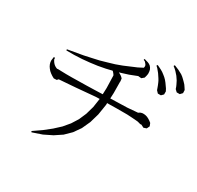

<svg xmlns="http://www.w3.org/2000/svg" viewBox="-187 -1069 1380 1345"><g transform="rotate(30 503.0 -396.5)"><path d="M223.6 58.6 218.8 50.8 285.2 4.9 341.8 -40 391.6 -85.9 432.6 -134.8 465.8 -187.5 491.2 -246.1 509.8 -311.5 520.5 -382.8 488.3 -381.8 334 -368.2 203.1 -358.4 193.4 -347.7 169.9 -346.7 152.3 -356.4 136.7 -367.2 123 -378.9 112.3 -391.6 103.5 -404.3 96.7 -418.9 92.8 -433.6 91.8 -448.2 93.8 -461.9 95.7 -476.6 105.5 -475.6 106.4 -462.9 112.3 -452.1 118.2 -443.4 125 -435.5 132.8 -428.7 141.6 -422.9 152.3 -418 159.2 -416V-418L190.4 -417L229.5 -416H276.4L331.1 -417L393.6 -418L462.9 -419.9L522.5 -421.9L524.4 -473.6L521.5 -573.2L519.5 -577.1L515.6 -583L510.7 -588.9L505.9 -594.7L500 -599.6L451.2 -587.9L393.6 -577.1L335 -569.3L274.4 -563.5L211.9 -560.5H148.4L147.5 -569.3L270.5 -590.8L329.1 -603.5L385.7 -616.2L440.4 -631.8L493.2 -647.5L543.9 -666L640.6 -707L678.7 -726.6L679.7 -729.5L680.7 -735.4V-743.2L677.7 -751L671.9 -758.8L663.1 -768.6L650.4 -774.4L653.3 -783.2L668 -778.3L682.6 -774.4L694.3 -769.5L706.1 -761.7L715.8 -750L722.7 -736.3L725.6 -721.7L726.6 -704.1L723.6 -687.5L718.8 -669.9L700.2 -654.3L676.8 -656.2L675.8 -657.2L613.3 -632.8L560.5 -616.2L543.9 -611.3L554.7 -605.5L564.5 -599.6L573.2 -592.8L582 -584L585 -560.5L584 -558.6L585 -467.8L583 -422.9L718.8 -426.8L776.4 -431.6L801.8 -433.6L808.6 -438.5L818.4 -443.4L831.1 -446.3H843.8L857.4 -444.3L870.1 -440.4L883.8 -433.6L897.5 -424.8L911.1 -414.1L919.9 -391.6L909.2 -369.1L886.7 -361.3L865.2 -372.1L864.3 -373L853.5 -372.1L844.7 -375L829.1 -378.9L805.7 -380.9L777.3 -382.8L742.2 -384.8H656.2L604.5 -383.8H580.1V-370.1L566.4 -284.2L544.9 -210L514.6 -143.6L475.6 -87.9L426.8 -40L368.2 -1L300.8 32.2ZM826.2 -668.9 819.3 -685.5 812.5 -700.2 803.7 -714.8 784.2 -744.1 761.7 -771.5 748 -784.2 753.9 -792 788.1 -775.4 804.7 -765.6 820.3 -753.9 835.9 -741.2 849.6 -727.5 862.3 -711.9 874 -695.3 885.7 -678.7 895.5 -660.2V-635.7L878.9 -619.1H854.5L837.9 -636.7L832 -653.3ZM936.5 -737.3 922.9 -764.6 904.3 -792 881.8 -817.4 868.2 -830.1 853.5 -841.8 858.4 -850.6 894.5 -835.9 911.1 -827.1 927.7 -818.4 943.4 -806.6 957 -793.9 970.7 -780.3 983.4 -766.6 994.1 -751 1004.9 -734.4 1005.9 -710 989.3 -692.4H964.8L947.3 -709L942.4 -723.6Z"/></g></svg>

Font: Kurinto Seri
Style: Regular
Weight: 400
Designer: Kurinto was developed by Clint Goss from a range of fonts that are compatible with the SIL Open Font License Version 1.1
Foundry: Clinton F. Goss
Version: Version 2.196; July 25, 2020